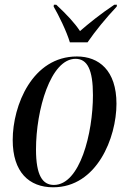

<svg xmlns="http://www.w3.org/2000/svg" viewBox="-20 -786 548 816"><path d="M277 -606H352C385 -654 429 -708 476 -758L477 -766H466C406 -726 357 -686 320 -654C296 -690 264 -724 219 -766H209L208 -758C229 -722 263 -653 277 -606ZM206 10C392 10 475 -201 475 -345C475 -487 400 -546 307 -546C118 -546 34 -339 34 -191C34 -55 103 10 206 10ZM209 0C161 0 133 -40 133 -151C133 -319 195 -536 301 -536C351 -536 375 -490 375 -382C375 -220 320 0 209 0Z"/></svg>

Font: Noto Serif Display Condensed Medium
Style: Italic
Weight: 500
Width: 3
Italic angle: -12°
Designer: Monotype Design Team
Foundry: Monotype Imaging Inc.
Version: Version 2.009